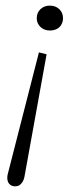

<svg xmlns="http://www.w3.org/2000/svg" viewBox="-20 -443 286 686"><path d="M146.5 -249 67.4 188.5Q65.4 199.2 60.5 207Q55.7 214.8 49.3 218.8Q43 222.7 34.2 222.7Q23.4 222.7 16.1 216.8Q8.8 210.9 6.8 200.7Q4.9 190.4 7.8 178.7L119.1 -255.9ZM158.2 -422.9Q178.7 -422.9 191.9 -410.2Q205.1 -397.5 205.1 -377.9Q205.1 -365.2 199.2 -355Q193.4 -344.7 182.6 -339.4Q171.9 -334 158.2 -334Q137.7 -334 124.5 -346.7Q111.3 -359.4 111.3 -377.9Q111.3 -397.5 124.5 -410.2Q137.7 -422.9 158.2 -422.9Z"/></svg>

Font: Crimson Pro ExtraLight
Style: Italic
Weight: 250
Italic angle: -12°
Designer: Jacques Le Bailly
Foundry: Baron von Fonthausen
Version: Version 1.003